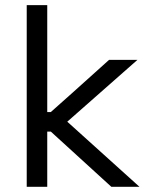

<svg xmlns="http://www.w3.org/2000/svg" viewBox="-20 -720 578 740"><path d="M83 0Q83 -174.8 83 -700.2Q102.5 -700.2 162.1 -700.2Q162.1 -596.7 162.1 -288.1Q165 -288.1 175.8 -288.1Q232.4 -337.9 400.4 -489.3Q427.7 -489.3 509.8 -489.3Q442.4 -429.7 239.3 -251Q308.6 -188.5 517.6 0Q491.2 0 409.2 0Q350.6 -53.7 175.8 -212.9Q172.9 -212.9 162.1 -212.9Q162.1 -160.2 162.1 0Q142.6 0 83 0Z"/></svg>

Font: Kadena Space Grotesk
Style: Regular
Weight: 400
Designer: Florian Karsten
Version: Version 2.000